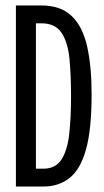

<svg xmlns="http://www.w3.org/2000/svg" viewBox="-20 -680 380 700"><path d="M38 0V-660H131Q202 -660 242 -621Q282 -582 298 -509.5Q314 -437 314 -336Q314 -208 293.5 -135Q273 -62 233.5 -31Q194 0 139 0ZM131 -595H111V-65H138Q183 -65 204.5 -99Q226 -133 232.5 -192.5Q239 -252 239 -328Q239 -403 233.5 -463.5Q228 -524 205 -559.5Q182 -595 131 -595Z"/></svg>

Font: Bricolage Grotesque 48pt Condensed Light
Style: Regular
Weight: 300
Width: 3
Designer: Mathieu Triay
Foundry: Atelier Triay
Version: Version 1.000; ttfautohint (v1.8.4.7-5d5b);gftools[0.9.32]